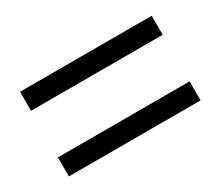

<svg xmlns="http://www.w3.org/2000/svg" viewBox="-63 -601 623 542"><g transform="rotate(-30 248.5 -330.0)"><path d="M33.7 -467.8H462.9V-405.8H33.7ZM33.7 -253.9H462.9V-191.9H33.7Z"/></g></svg>

Font: Pyidaungsu
Style: Regular
Weight: 400
Designer: Sun Tun
Foundry: MCF
Version: Version 2.053; ttfautohint (v1.8.2)